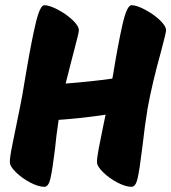

<svg xmlns="http://www.w3.org/2000/svg" viewBox="-20 -720 660 740"><path d="M620 -603Q620 -594 601 -523Q566 -397 549 -303Q539 -244 528 -148Q518 -66 510.5 -33Q503 0 487 0Q464 0 432.5 -16.5Q401 -33 377.5 -56Q354 -79 354 -94Q353 -108 360.5 -147.5Q368 -187 378 -235L387 -278Q295 -264 206 -258Q196 -191 192 -146Q182 -65 174.5 -32.5Q167 0 151 0Q128 0 96.5 -16.5Q65 -33 41.5 -56Q18 -79 18 -94Q17 -110 27.5 -161.5Q38 -213 41 -228Q45 -248 56 -301.5Q67 -355 74 -401L82 -448Q101 -560 117.5 -630Q134 -700 151 -700Q170 -700 202.5 -683Q235 -666 259.5 -643Q284 -620 284 -603Q284 -594 265 -523Q261 -507 251 -469Q241 -431 233 -398Q326 -405 413 -417Q415 -431 417 -439Q435 -550 452 -625Q469 -700 487 -700Q506 -700 538.5 -683Q571 -666 595.5 -643Q620 -620 620 -603Z"/></svg>

Font: Mogra
Style: Regular
Weight: 400
Designer: Lipi Raval
Foundry: Lipi Raval
Version: Version 1.002;PS 1.002;hotconv 1.0.88;makeotf.lib2.5.647800;